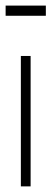

<svg xmlns="http://www.w3.org/2000/svg" viewBox="-20 -663 183 683"><path d="M54.2 -463.9H88.9V0H54.2ZM143.1 -606.9H0V-643.1H143.1Z"/></svg>

Font: RawengulkSans
Style: Regular
Weight: 500
Designer: gluk (gluksza@wp.pl)
Foundry: gluk (gluksza@wp.pl)
Version: Version 0.94